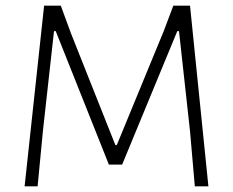

<svg xmlns="http://www.w3.org/2000/svg" viewBox="-20 -659 825 679"><path d="M717 0H669L652 -195L613 -549H607L412 -77H365L177 -549H171L132 -198L113 0H67L136 -639H195L231 -541L388 -146H393L559 -549L593 -639H652Z"/></svg>

Font: Luna Sans Light
Style: Regular
Weight: 300
Designer: Juan Pablo del Peral
Foundry: Huerta Tipografica
Version: Version 2.001; ttfautohint (v1.5)